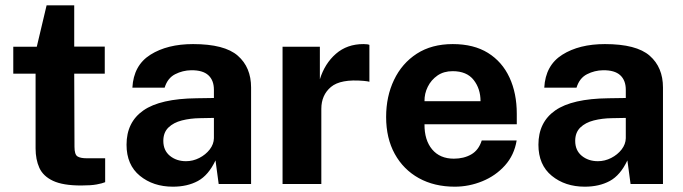

<svg xmlns="http://www.w3.org/2000/svg" viewBox="-20 -693 2572 723"><path d="M374.5 -415.5H259.5L260.5 -140Q260.5 -111.5 271.5 -104.2Q282.5 -97 306.5 -97H376V-7Q365.5 -2.5 344.2 1.5Q323 5.5 285.5 5.5Q217 5.5 179.8 -12Q142.5 -29.5 128.2 -61Q114 -92.5 114 -134V-415.5H30V-517H118.5L155.5 -673H259.5V-517.5H374.5Z M631 10Q557 10 506.8 -31Q456.5 -72 456.5 -148Q456.5 -233 520 -277.2Q583.5 -321.5 720.5 -323L785.5 -324V-355Q785.5 -390.5 764.5 -409.8Q743.5 -429 700 -428.5Q668 -428 639.5 -413.5Q611 -399 600 -363H478.5Q483 -447 546.5 -487Q610 -527 707 -527Q825.5 -527 875.5 -483.2Q925.5 -439.5 925.5 -363.5V0H803.5L791.5 -89Q765 -33 725.2 -11.5Q685.5 10 631 10ZM680.5 -86Q706.5 -86 730.5 -98.2Q754.5 -110.5 769.8 -130.2Q785 -150 785.5 -172.5V-249L733 -248Q696.5 -247.5 665 -239.5Q633.5 -231.5 614.2 -212.8Q595 -194 595 -162.5Q595 -126.5 619.8 -106.2Q644.5 -86 680.5 -86Z M1044 0V-517H1184.5V-394.5Q1203 -454 1245 -490.5Q1287 -527 1348.5 -527Q1365 -527 1371 -524V-385Q1366.5 -386.5 1360.2 -387.2Q1354 -388 1349 -388.5Q1262.5 -396 1226.2 -365.5Q1190 -335 1190 -283V0Z M1578.5 -225Q1578 -165.5 1607.2 -130.5Q1636.5 -95.5 1689 -95.5Q1726.5 -95.5 1754.5 -111.5Q1782.5 -127.5 1794 -164H1925.5Q1916.5 -109 1881.5 -70Q1846.5 -31 1796.2 -10.5Q1746 10 1692.5 10Q1615.5 10 1557.2 -22.2Q1499 -54.5 1466.5 -113.5Q1434 -172.5 1434 -252.5Q1434 -330 1463.8 -392.2Q1493.5 -454.5 1549.5 -490.8Q1605.5 -527 1685 -527Q1764 -527 1817.5 -493.8Q1871 -460.5 1898.5 -401.2Q1926 -342 1926 -264.5V-225ZM1578.5 -312H1789.5Q1789.5 -359 1763.5 -392Q1737.5 -425 1684.5 -425Q1651 -425 1627.2 -408.5Q1603.5 -392 1590.8 -366.2Q1578 -340.5 1578.5 -312Z M2182 10Q2108 10 2057.8 -31Q2007.5 -72 2007.5 -148Q2007.5 -233 2071 -277.2Q2134.5 -321.5 2271.5 -323L2336.5 -324V-355Q2336.5 -390.5 2315.5 -409.8Q2294.5 -429 2251 -428.5Q2219 -428 2190.5 -413.5Q2162 -399 2151 -363H2029.5Q2034 -447 2097.5 -487Q2161 -527 2258 -527Q2376.5 -527 2426.5 -483.2Q2476.5 -439.5 2476.5 -363.5V0H2354.5L2342.5 -89Q2316 -33 2276.2 -11.5Q2236.5 10 2182 10ZM2231.5 -86Q2257.5 -86 2281.5 -98.2Q2305.5 -110.5 2320.8 -130.2Q2336 -150 2336.5 -172.5V-249L2284 -248Q2247.5 -247.5 2216 -239.5Q2184.5 -231.5 2165.2 -212.8Q2146 -194 2146 -162.5Q2146 -126.5 2170.8 -106.2Q2195.5 -86 2231.5 -86Z"/></svg>

Font: Public Sans
Style: Bold
Weight: 700
Designer: The Public Sans project authors (U.S. Web Design System). Libre Franklin designed by Pablo Impallari and Rodrigo Fuenzal
Version: Version 1.008; ttfautohint (v1.8.1) -l 8 -r 50 -G 200 -x 14 